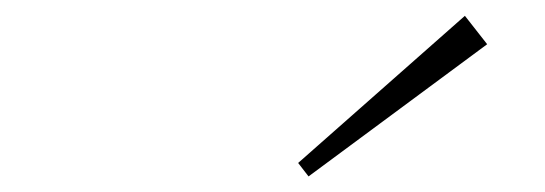

<svg xmlns="http://www.w3.org/2000/svg" viewBox="-20 -919 692 244"><path d="M570.8 -898.9 599.1 -862.8 372.1 -694.8 358.9 -711.9Z"/></svg>

Font: Sinkin Sans 200 X Light Italic
Style: Regular
Weight: 200
Italic angle: -112°
Designer: Keith Bates
Foundry: K-Type
Version: Sinkin Sans (version 1.0)  by Keith Bates   •   © 2014   www